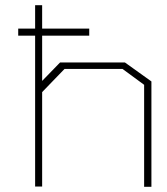

<svg xmlns="http://www.w3.org/2000/svg" viewBox="-20 -718 642 738"><path d="M562 -405V0H534V-392L451 -453H228L142 -364V-1H115V-581H50V-608H115V-698H142V-608H323V-581H142V-407L211 -478H460Z"/></svg>

Font: Turret Road ExtraLight
Style: Regular
Weight: 275
Designer: Noponies
Foundry: Noponies
Version: Version 1.001; ttfautohint (v1.8)